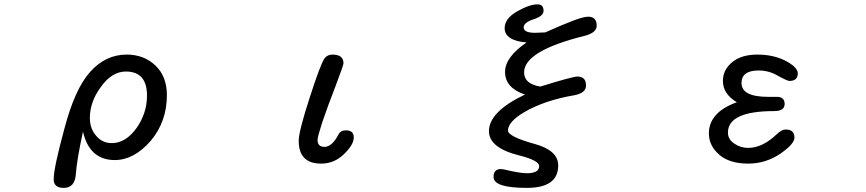

<svg xmlns="http://www.w3.org/2000/svg" viewBox="-20 -742 4040 896"><path d="M230.5 94.7Q230.5 42 280.3 -140.6Q329.1 -327.1 400.4 -406.2Q472.7 -487.3 571.3 -487.3Q651.4 -487.3 705.1 -436.5Q758.8 -385.7 758.8 -297.9Q758.8 -174.8 683.6 -85Q605.5 4.9 515.6 4.9Q397.5 4.9 367.2 -127.9Q338.9 2.9 334 69.3Q330.1 134.8 277.3 134.8Q230.5 134.8 230.5 94.7ZM617.2 -144.5Q666 -213.9 666 -295.9Q666 -408.2 567.4 -408.2Q502 -408.2 451.2 -336.9Q399.4 -267.6 399.4 -191.4Q399.4 -141.6 428.7 -108.4Q457 -74.2 502 -74.2Q566.4 -74.2 617.2 -144.5Z M1374 -85Q1374 -128.9 1424.8 -285.2Q1475.6 -443.4 1495.1 -470.7Q1508.8 -487.3 1531.2 -487.3Q1583 -487.3 1583 -446.3Q1583 -438.5 1543.9 -335Q1510.7 -250 1483.4 -169.9Q1461.9 -103.5 1461.9 -88.9Q1461.9 -56.6 1494.1 -56.6Q1529.3 -56.6 1559.6 -114.3Q1569.3 -133.8 1594.7 -133.8Q1630.9 -133.8 1630.9 -100.6Q1630.9 -66.4 1585 -22.5Q1540 21.5 1478.5 21.5Q1374 21.5 1374 -85Z M2283.2 84Q2283.2 46.9 2317.4 46.9L2332 48.8Q2405.3 66.4 2438.5 66.4Q2496.1 66.4 2496.1 33.2Q2496.1 6.8 2403.3 -16.6Q2261.7 -51.8 2261.7 -129.9Q2261.7 -220.7 2429.7 -300.8Q2336.9 -332 2336.9 -406.2Q2336.9 -475.6 2437.5 -543.9Q2386.7 -547.9 2360.8 -564.9Q2335 -582 2335 -610.4Q2335 -655.3 2392.6 -688.5Q2451.2 -721.7 2488.3 -721.7Q2516.6 -721.7 2516.6 -691.4Q2516.6 -667 2470.7 -652.3Q2423.8 -636.7 2423.8 -614.3Q2423.8 -588.9 2476.6 -588.9L2524.4 -590.8Q2607.4 -627.9 2655.8 -646Q2704.1 -664.1 2724.6 -664.1Q2764.6 -664.1 2764.6 -622.1Q2764.6 -589.8 2710 -575.2Q2425.8 -504.9 2425.8 -404.3Q2425.8 -350.6 2501 -337.9Q2652.3 -384.8 2674.8 -384.8Q2714.8 -384.8 2714.8 -342.8Q2714.8 -308.6 2662.1 -297.9Q2522.5 -274.4 2426.8 -218.8Q2350.6 -173.8 2350.6 -132.8Q2350.6 -104.5 2478.5 -69.3Q2585 -39.1 2585 30.3Q2585 134.8 2438.5 134.8Q2283.2 134.8 2283.2 84Z M3335.9 -20.5Q3288.1 -62.5 3288.1 -119.1Q3288.1 -214.8 3410.2 -261.7L3418.9 -264.6Q3353.5 -303.7 3353.5 -364.3Q3353.5 -417 3398.4 -453.1Q3441.4 -487.3 3514.6 -487.3Q3615.2 -487.3 3681.6 -435.5Q3703.1 -416 3703.1 -400.4Q3703.1 -364.3 3664.1 -364.3Q3654.3 -364.3 3611.3 -387.7Q3569.3 -413.1 3520.5 -413.1Q3440.4 -413.1 3440.4 -354.5Q3440.4 -290 3565.4 -290H3605.5Q3641.6 -290 3641.6 -256.8Q3641.6 -223.6 3592.8 -223.6Q3377 -223.6 3377 -123Q3377 -91.8 3406.2 -72.3Q3435.5 -51.8 3471.7 -51.8Q3538.1 -51.8 3605.5 -116.2Q3627.9 -137.7 3646.5 -137.7Q3687.5 -137.7 3687.5 -99.6Q3687.5 -70.3 3621.1 -24.4Q3552.7 21.5 3471.7 21.5Q3383.8 21.5 3335.9 -20.5Z"/></svg>

Font: jf-openhuninn-1.0
Style: Regular
Weight: 400
Designer: [Kosugi Maru]
      Designed by Motoya company      

      [Varela Round]
      Joe Prince(Latin component); Avraham Co
Foundry: justfont CO.,LTD.
Version: 1.0